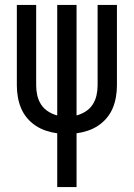

<svg xmlns="http://www.w3.org/2000/svg" viewBox="-20 -540 540 775"><path d="M211 215V-2Q188 -5 165.5 -12.5Q143 -20 123.5 -33Q104 -46 89 -64Q74 -82 65 -103.5Q56 -125 52 -148.5Q48 -172 48 -195V-520H126V-195Q126 -175 130.5 -155Q135 -135 146 -118Q157 -101 174.5 -90Q192 -79 211 -74V-520H289V-74Q308 -79 325.5 -90Q343 -101 354 -118Q365 -135 369.5 -155Q374 -175 374 -195V-520H452V-195Q452 -172 448 -148.5Q444 -125 435 -103.5Q426 -82 411 -64Q396 -46 376.5 -33Q357 -20 334.5 -12.5Q312 -5 289 -2V215Z"/></svg>

Font: Zed Mono
Style: Regular
Weight: 400
Monospace: yes
Designer: Belleve Invis
Foundry: Belleve Invis
Version: Version 1.0.0; ttfautohint (v1.8.4)